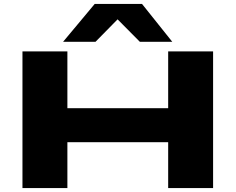

<svg xmlns="http://www.w3.org/2000/svg" viewBox="-20 -963 1206 983"><path d="M95 0V-700H325V-409H841V-700H1071V0H841V-235H325V0ZM303 -749 465 -943H707L862 -749H696L582 -864L469 -749Z"/></svg>

Font: Georama ExtraExtended
Style: Bold
Weight: 700
Width: 8
Designer: Jean-Baptiste Levee
Foundry: Production Type
Version: Version 1.000